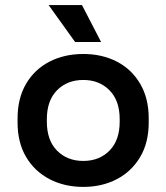

<svg xmlns="http://www.w3.org/2000/svg" viewBox="-20 -720 653 754"><path d="M307 14Q233 14 174.5 -16.5Q116 -47 82.5 -103.5Q49 -160 49 -239V-255Q49 -334 82.5 -391Q116 -448 174.5 -478Q233 -508 307 -508Q381 -508 439 -478Q497 -448 530.5 -391Q564 -334 564 -255V-239Q564 -160 530.5 -103.5Q497 -47 439 -16.5Q381 14 307 14ZM307 -88Q370 -88 410 -128.5Q450 -169 450 -242V-252Q450 -325 410 -365.5Q370 -406 307 -406Q244 -406 204 -365.5Q164 -325 164 -252V-242Q164 -169 204 -128.5Q244 -88 307 -88ZM275 -555 171 -700H302L377 -555Z"/></svg>

Font: Space Grotesk SemiBold
Style: Regular
Weight: 600
Designer: Florian Karsten
Foundry: Florian Karsten
Version: Version 2.000